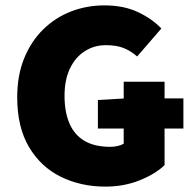

<svg xmlns="http://www.w3.org/2000/svg" viewBox="-20 -682 724 714"><path d="M372 12Q281 12 206.5 -24.5Q132 -61 88 -135Q44 -209 44 -320Q44 -402 70 -465.5Q96 -529 141 -573Q186 -617 244.5 -639.5Q303 -662 368 -662Q440 -662 493 -637Q546 -612 580 -576L490 -472Q466 -493 439.5 -503.5Q413 -514 374 -514Q330 -514 295 -491.5Q260 -469 240 -427Q220 -385 220 -326Q220 -265 238.5 -222.5Q257 -180 294.5 -158Q332 -136 390 -136Q404 -136 417.5 -139Q431 -142 440 -148V-378H592V-68Q558 -35 499.5 -11.5Q441 12 372 12ZM344 -204V-310L446 -316H662V-204Z"/></svg>

Font: Source Sans 3 Black
Style: Regular
Weight: 900
Designer: Paul D. Hunt
Foundry: Adobe
Version: Version 3.046;hotconv 1.0.118;makeotfexe 2.5.65603